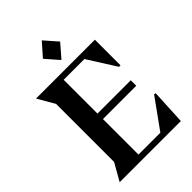

<svg xmlns="http://www.w3.org/2000/svg" viewBox="-260 -1006 1112 1112"><g transform="rotate(-45 296.0 -450.0)"><path d="M231 -819.8 301.8 -899.9 372.1 -819.8 301.8 -738.8ZM541 0H40L100.1 -106V-581.1L40 -685.1H522V-475.1H509.8L399.9 -648.9H230V-372.1H502.9V-327.1H230V-36.1H409.2L541 -219.2L551.8 -216.8Z"/></g></svg>

Font: Bluu Next
Style: Bold
Weight: 700
Designer: Jean-Baptiste Morizot, Igor Stepanchenko (Cyrillic)
Foundry: Igor Stepanchenko
Version: Version 1.005